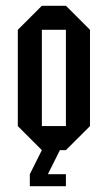

<svg xmlns="http://www.w3.org/2000/svg" viewBox="-20 -520 373 665"><path d="M125 -83.3H208.3V-416.7H125ZM125 0 41.7 -83.3V-416.7L125 -500H208.3L291.7 -416.7V-83.3L208.3 0H187.5L145.8 83.3H208.3V125H83.3V83.3Z"/></svg>

Font: Yulong
Style: Regular
Weight: 400
Designer: GGBotNet
Foundry: f0n7.com
Version: 1.00